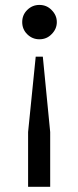

<svg xmlns="http://www.w3.org/2000/svg" viewBox="-20 -543 311 764"><path d="M136.7 -386.7Q108.4 -386.7 87.9 -407.2Q68.4 -426.8 68.4 -455.1Q68.4 -483.4 87.9 -502.9Q108.4 -523.4 136.7 -523.4Q166 -523.4 185.5 -502.9Q206.1 -482.4 206.1 -455.1Q206.1 -427.7 185.5 -407.2Q166 -386.7 136.7 -386.7ZM179.7 200.2Q158.2 200.2 91.8 200.2Q91.8 145.5 91.8 -17.6Q99.6 -92.8 122.1 -317.4Q128.9 -317.4 150.4 -317.4Q157.2 -242.2 179.7 -17.6Q179.7 36.1 179.7 200.2Z"/></svg>

Font: Overpass
Style: Regular
Weight: 400
Designer: Delve Withrington, Thomas Jockin
Version: Version 3.000;DELV;Overpass; ttfautohint (v1.5)